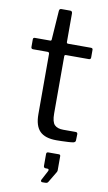

<svg xmlns="http://www.w3.org/2000/svg" viewBox="-103 -760 592 1048"><g transform="rotate(10 193.5 -235.5)"><path d="M217 -467Q209 -467 209 -459V-142Q209 -95 225 -79Q241 -63 273 -63H342Q347 -63 350 -60.5Q353 -58 353 -52L352 -18Q352 -8 340 -5Q330 -3 311.5 -2Q293 -1 275.5 -0.5Q258 0 246 0Q183 0 154 -29.5Q125 -59 125 -123V-457Q125 -467 115 -467H35Q24 -467 24 -478V-520Q24 -530 34 -530H119Q126 -530 126 -538L137 -697Q138 -710 148 -710H198Q210 -710 210 -696V-538Q210 -530 218 -530H344Q355 -530 355 -521V-478Q355 -467 344 -467ZM209 239Q205 239 203 235Q201 231 203 227L230 176Q234 169 232.5 165Q231 161 225 161H216Q204 161 204 149V84Q204 73 214 73H273Q282 73 282 82V161Q282 163 281 165.5Q280 168 280 169L243 231Q240 236 236 237.5Q232 239 224 239Z"/></g></svg>

Font: Libre Franklin Thin
Style: Regular
Weight: 400
Version: Version 3.000